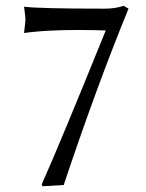

<svg xmlns="http://www.w3.org/2000/svg" viewBox="-20 -630 505 663"><path d="M345.2 -524.9Q164.6 -530.3 63 -516.1Q67.9 -553.7 67.9 -564.9Q67.9 -571.8 63 -606.9Q114.7 -600.1 342.8 -600.1Q377.4 -600.1 407.2 -609.9L423.8 -600.1Q315.4 -335.4 205.1 -6.3L204.6 -5.4Q201.7 3.9 200.2 8.8L127 13.2L124 6.8Q187.5 -135.3 345.2 -524.9Z"/></svg>

Font: Linux Biolinum Capitals O
Style: Small Caps
Weight: 400
Designer: Philipp H. Poll
Foundry: Philipp H. Poll
Version: Version 1.0.4